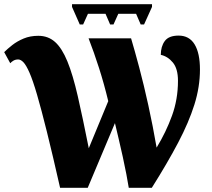

<svg xmlns="http://www.w3.org/2000/svg" viewBox="-32 -897 1013 917"><path d="M349 -780 312 -864V-877H694V-864L656 -780H640L618 -831H533L510 -780H494L472 -831H388L365 -780ZM255 0Q219 -159 192 -267.5Q165 -376 145 -444.5Q125 -513 109 -549.5Q93 -586 80 -599.5Q67 -613 55 -613Q42 -613 32.5 -607.5Q23 -602 17 -595L-12 -648Q4 -664 27 -682Q50 -700 81 -713Q112 -726 151 -726Q198 -726 231 -696.5Q264 -667 290 -603.5Q316 -540 339.5 -437.5Q363 -335 392 -189L485 -414Q465 -497 441 -572Q417 -647 391 -714H594Q611 -657 633 -574.5Q655 -492 676.5 -394Q698 -296 716 -192Q761 -266 789.5 -344.5Q818 -423 818 -511Q818 -569 793.5 -598.5Q769 -628 736 -635Q736 -675 755 -701Q774 -727 821 -727Q872 -727 897.5 -685Q923 -643 923 -565Q923 -482 896.5 -397.5Q870 -313 819 -216Q768 -119 693 0H583Q579 -26 571.5 -65Q564 -104 554.5 -147.5Q545 -191 535 -233Q525 -275 517 -309L387 0Z"/></svg>

Font: Noto Serif SemiCondensed Black
Style: Regular
Weight: 900
Width: 4
Designer: Monotype Design Team
Foundry: Monotype Imaging Inc.
Version: Version 2.014; ttfautohint (v1.8.4.7-5d5b)